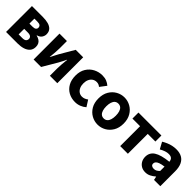

<svg xmlns="http://www.w3.org/2000/svg" viewBox="239 -1548 2601 2601"><g transform="rotate(45 1539.0 -248.0)"><path d="M64.6 0V-496H275.4Q331.5 -496 376.5 -484Q421.5 -472 448.5 -443.5Q475.4 -414.9 475.4 -365.1Q475.4 -333.6 456.1 -304.2Q436.7 -274.8 392.3 -262.7V-258.7Q423 -251.6 446 -237.1Q469 -222.6 481.7 -199.6Q494.3 -176.6 494.3 -143.1Q494.3 -92 466.1 -60.5Q438 -29 391.3 -14.5Q344.6 0 287.6 0ZM208.4 -303.8H266.6Q302.4 -303.8 318.4 -316.3Q334.3 -328.7 334.3 -349.8Q334.3 -372.6 319.1 -385.8Q303.8 -399 267.4 -399H208.4ZM208.4 -97H279.6Q319 -97 335.1 -112.7Q351.2 -128.3 351.2 -152.5Q351.2 -174.8 333.9 -189Q316.6 -203.3 277.8 -203.3H208.4Z M592.6 0V-496H734.8V-358.4Q734.8 -320.1 731 -274.7Q727.2 -229.3 722.2 -180.3H725.6Q737.9 -206 754.3 -236.3Q770.6 -266.7 781.9 -288.7L903.1 -496H1046.4V0H904.1V-138.1Q904.1 -175.5 908 -220.9Q911.9 -266.2 917.4 -316.2H913.4Q901.5 -290.2 885.7 -259.5Q869.9 -228.8 857.6 -206.9L735.8 0Z M1395.5 12Q1324.7 12 1268.4 -18.8Q1212.2 -49.6 1179.6 -107.6Q1147 -165.7 1147 -247.8Q1147 -330.4 1182.9 -388.4Q1218.9 -446.5 1277.9 -477.3Q1336.9 -508 1405.3 -508Q1451.2 -508 1487.5 -493.4Q1523.8 -478.7 1550.4 -454.7L1481.4 -363.7Q1467.6 -375.3 1451.3 -382.4Q1435 -389.4 1413.5 -389.4Q1379 -389.4 1352.9 -372Q1326.8 -354.6 1312.1 -322.8Q1297.4 -291.1 1297.4 -247.8Q1297.4 -205 1312.2 -173.2Q1327 -141.5 1352.3 -124.1Q1377.6 -106.6 1410.4 -106.6Q1434.9 -106.6 1457.1 -115.7Q1479.2 -124.7 1498.1 -139.5L1555.7 -48.9Q1524.7 -20.9 1482.8 -4.4Q1440.9 12 1395.5 12Z M1827.5 12Q1764.8 12 1709.7 -18.7Q1654.6 -49.5 1620.2 -107.5Q1585.9 -165.6 1585.9 -247.9Q1585.9 -330.4 1620.2 -388.5Q1654.6 -446.7 1709.7 -477.4Q1764.8 -508.1 1827.5 -508.1Q1890.3 -508.1 1945.3 -477.4Q2000.3 -446.7 2034.8 -388.5Q2069.2 -330.4 2069.2 -247.9Q2069.2 -165.6 2034.8 -107.5Q2000.3 -49.5 1945.3 -18.7Q1890.3 12 1827.5 12ZM1827.5 -106.6Q1857.9 -106.6 1878.3 -123.9Q1898.7 -141.2 1908.6 -173.1Q1918.5 -205 1918.5 -247.9Q1918.5 -290.8 1908.6 -322.8Q1898.7 -354.7 1878.3 -372.1Q1857.9 -389.5 1827.5 -389.5Q1797.1 -389.5 1776.8 -372.1Q1756.5 -354.7 1746.5 -322.8Q1736.5 -290.8 1736.5 -247.9Q1736.5 -205 1746.5 -173.1Q1756.5 -141.2 1776.8 -123.9Q1797.1 -106.6 1827.5 -106.6Z M2251.3 0V-380.8H2105V-496.1H2544.7V-380.8H2398.3V0Z M2740.8 12Q2695.5 12 2662.2 -8Q2629 -27.9 2610.7 -61.8Q2592.5 -95.7 2592.5 -137.6Q2592.5 -217.8 2658.9 -261.4Q2725.4 -305 2872.4 -320.5Q2870.9 -341.6 2862.7 -357.2Q2854.4 -372.9 2837.5 -381.5Q2820.5 -390.1 2793.6 -390.1Q2762.7 -390.1 2730.7 -379Q2698.7 -368 2662.4 -347.4L2610.3 -443.4Q2641.8 -462.6 2676 -477.4Q2710.2 -492.2 2746.8 -500.1Q2783.4 -508 2822.4 -508Q2885.6 -508 2929.5 -483.5Q2973.3 -459 2996.3 -409.3Q3019.4 -359.6 3019.4 -283.3V0H2899.2L2888.9 -50.6H2884.9Q2853.2 -23.2 2818.1 -5.6Q2783.1 12 2740.8 12ZM2790.2 -103.3Q2815.2 -103.3 2834.2 -114.1Q2853.3 -124.9 2872.4 -144.3V-228.2Q2820 -221.3 2789.7 -210Q2759.4 -198.6 2746.5 -183.2Q2733.6 -167.8 2733.6 -149Q2733.6 -125.8 2749.2 -114.5Q2764.7 -103.3 2790.2 -103.3Z"/></g></svg>

Font: Source Sans 3 VF
Style: Regular
Weight: 200
Designer: Paul D. Hunt
Foundry: Adobe
Version: Version 3.046;hotconv 1.0.118;makeotfexe 2.5.65603